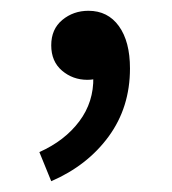

<svg xmlns="http://www.w3.org/2000/svg" viewBox="-20 -146 318 356"><path d="M75 190 53 136Q100 115 127 79Q154 43 153 -3L143 -85L188 -18Q178 -7 166.5 -2.5Q155 2 142 2Q115 2 95 -15Q75 -32 75 -62Q75 -92 95.5 -109Q116 -126 144 -126Q180 -126 200.5 -97.5Q221 -69 221 -19Q221 53 181.5 107Q142 161 75 190Z"/></svg>

Font: Noto Sans JP Thin
Style: Regular
Weight: 400
Version: Version 2.004-H2;hotconv 1.0.118;makeotfexe 2.5.65603